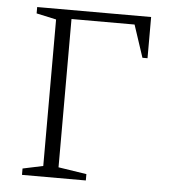

<svg xmlns="http://www.w3.org/2000/svg" viewBox="-49 -706 684 752"><g transform="rotate(5 292.5 -330.0)"><path d="M65 0V-25L145 -42V-618L67 -635V-660H515V-498H495L453 -625H205V-42L316 -25V0Z"/></g></svg>

Font: Spectral ExtraLight
Style: Regular
Weight: 275
Designer: Jean-Baptiste Levee
Foundry: Production Type
Version: Version 2.001